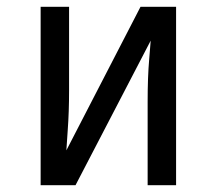

<svg xmlns="http://www.w3.org/2000/svg" viewBox="-20 -547 640 567"><path d="M500 0H416V-246Q416 -320 420.5 -371Q425 -422 425 -427L203 0H100V-527H184V-280Q184 -217 180 -162.5Q176 -108 176 -103L395 -527H500Z"/></svg>

Font: Fira Mono
Style: Regular
Weight: 400
Designer: Carrois Corporate & Edenspiekermann AG
Foundry: Carrois Corporate GbR & Edenspiekermann AG
Version: Version 3.206